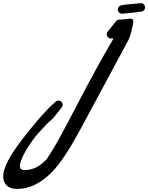

<svg xmlns="http://www.w3.org/2000/svg" viewBox="-534 -566 933 1209"><path d="M351.6 -545.9 351.6 -545.9C347.2 -545.7 342.7 -545.3 338.2 -544.9C336.5 -544.7 334.7 -544.5 333 -544.3C331.3 -544.2 329.5 -544 327.8 -543.8C326.1 -543.7 324.3 -543.5 322.6 -543.3C320.8 -543.2 319.1 -543 317.4 -542.8C315.6 -542.7 313.9 -542.5 312.2 -542.3C310.4 -542.2 308.7 -542 306.9 -541.8C305.2 -541.6 303.5 -541.5 301.7 -541.3C300 -541.1 298.3 -540.9 296.5 -540.8C294.8 -540.6 293 -540.4 291.3 -540.3C289.6 -540.1 287.8 -539.9 286.1 -539.7C284.4 -539.6 282.6 -539.4 280.9 -539.2C279.1 -539.1 277.4 -538.9 275.7 -538.7C273.9 -538.6 272.2 -538.4 270.5 -538.2C268.7 -538.1 267 -537.9 265.2 -537.7C263.5 -537.6 261.8 -537.4 260 -537.2C249.5 -536.3 238.6 -534.7 228 -532L227.9 -531.9C213.7 -528.3 205.1 -513.7 208.8 -499.5C212.4 -485.8 226 -477.5 239.7 -480.1C241.4 -480.1 243.2 -480.3 244.9 -480.7C246.6 -480.6 248.4 -480.8 250.1 -481.2C251.8 -481.2 253.6 -481.3 255.3 -481.7C257.1 -481.7 258.8 -481.8 260.5 -482.2C262.3 -482.2 264 -482.4 265.8 -482.7C267.5 -482.7 269.2 -482.9 271 -483.2C272.7 -483.2 274.4 -483.4 276.2 -483.7C277.9 -483.7 279.7 -483.9 281.4 -484.2C283.1 -484.2 284.9 -484.4 286.6 -484.7C288.3 -484.7 290.1 -484.9 291.8 -485.2C293.6 -485.2 295.3 -485.4 297 -485.8C298.8 -485.8 300.5 -485.9 302.3 -486.3C304 -486.3 305.7 -486.4 307.5 -486.8C309.2 -486.8 310.9 -486.9 312.7 -487.3C314.4 -487.3 316.1 -487.5 317.9 -487.8C320.1 -487.8 322.4 -488 324.7 -488.6C328.9 -489.7 333.3 -490.4 337.7 -491.1C338 -491.1 338.2 -491.2 338.5 -491.2C338.7 -491.2 339 -491.3 339.2 -491.3C340.7 -491.4 342.1 -491.6 343.7 -491.7C343.9 -491.7 344.2 -491.8 344.4 -491.8C345.9 -491.9 347.4 -492.1 348.9 -492.2C349.2 -492.2 349.4 -492.3 349.7 -492.3C351.2 -492.4 352.6 -492.6 354.1 -492.7C368.8 -493.4 380.1 -505.8 379.5 -520.5C378.8 -535.2 366.3 -546.6 351.6 -545.9ZM279.2 -448.1C258.1 -444.8 237.2 -442.7 216.6 -442.3C207.4 -442.1 199.4 -437.3 194.8 -430.1C193.5 -428.9 192.4 -427.5 191.5 -426C190.3 -424.8 189.2 -423.4 188.2 -421.9C187 -420.7 185.9 -419.3 184.9 -417.8C183.7 -416.6 182.6 -415.2 181.7 -413.8C180.4 -412.5 179.3 -411.1 178.4 -409.7C177.2 -408.4 176.1 -407 175.1 -405.6C173.9 -404.3 172.8 -403 171.8 -401.5C170.6 -400.2 169.5 -398.9 168.6 -397.4C167.4 -396.1 166.3 -394.8 165.3 -393.3C164.1 -392.1 163 -390.7 162 -389.2C160.8 -388 159.7 -386.6 158.8 -385.1C157.5 -383.9 156.4 -382.5 155.5 -381C154.3 -379.8 153.2 -378.4 152.2 -376.9C151 -375.7 149.9 -374.3 148.9 -372.9C147.7 -371.6 146.6 -370.2 145.7 -368.8C140.9 -363.8 138 -357.1 138.1 -349.7C138.4 -335 150.6 -323.3 165.3 -323.6C170.6 -323.7 175.9 -323.9 181.2 -324.2C115.8 -212.6 53.2 -99.4 -7 14.8L-109 209.4C-143.2 273.9 -177.5 338.3 -215.7 399.1C-223.9 412.1 -232.4 425 -241.1 437.5C-259.3 456.5 -278.8 473.2 -300.3 484.9C-314.2 492.8 -329.1 497.8 -344.2 501.4C-352 502.4 -359.6 504.3 -367.5 504.3C-371.3 504.4 -375.7 504.9 -379.1 504.7C-382.6 504.7 -385.8 504.3 -388.7 503.8C-394.8 502.9 -398.9 500.7 -401.6 498.8C-404 496.5 -405.8 494.4 -407 489.7C-408.3 485.2 -408.4 478.6 -407.9 472.2C-406.9 465.3 -405.5 458 -403 450.4C-393.2 419.9 -375.7 388.7 -356.8 358.9C-343.1 337.4 -328.2 316.4 -312.7 295.7C-301 281.9 -289.1 268.4 -276.9 255C-252.8 228.7 -227.4 202.2 -201.7 180.5C-201.7 180.5 -201.1 180 -201 180C-199 178.3 -197.4 176.2 -196 174C-194.7 172.8 -193.6 171.4 -192.7 170C-191.5 168.7 -190.4 167.3 -189.4 165.9C-188.2 164.6 -187.1 163.2 -186.2 161.8C-184.9 160.5 -183.8 159.1 -182.9 157.7C-181.6 156.4 -180.5 155 -179.6 153.6C-178.4 152.3 -177.3 151 -176.3 149.5C-175.1 148.2 -174 146.9 -173.1 145.4C-171.8 144.1 -170.7 142.8 -169.8 141.3C-168.5 140 -167.5 138.7 -166.5 137.2C-165.3 136 -164.2 134.6 -163.2 133.1C-162 131.9 -160.9 130.5 -160 129C-158.7 127.8 -157.6 126.4 -156.7 125C-155.5 123.7 -154.4 122.3 -153.4 120.9C-152.2 119.6 -151.1 118.2 -150.2 116.8C-148.9 115.5 -147.8 114.1 -146.9 112.7C-137.4 103 -136.6 87.6 -145.5 77C-155 65.8 -171.8 64.4 -183.1 73.9C-213.3 99.4 -238.5 126.1 -263.9 153.7C-289 181.3 -313.1 209.7 -336.2 238.9C-336.6 239.5 -337 240 -337.4 240.5C-338.1 241.4 -338.8 242.2 -339.5 243C-339.9 243.5 -340.3 244.1 -340.7 244.6C-341.4 245.5 -342.1 246.3 -342.7 247.1C-343.2 247.6 -343.6 248.2 -344 248.7C-344.6 249.5 -345.3 250.4 -346 251.2C-346.4 251.7 -346.8 252.3 -347.2 252.8C-347.9 253.6 -348.6 254.4 -349.3 255.3C-349.7 255.8 -350.1 256.4 -350.5 256.9C-351.2 257.7 -351.9 258.5 -352.6 259.4C-353 259.9 -353.4 260.4 -353.8 261C-354.5 261.8 -355.2 262.6 -355.8 263.5C-356.2 264 -356.6 264.5 -357.1 265.1C-357.7 265.9 -358.4 266.7 -359.1 267.6C-359.5 268.1 -359.9 268.6 -360.3 269.1C-361 270 -361.7 270.8 -362.4 271.7C-362.8 272.2 -363.2 272.7 -363.6 273.2C-364.3 274.1 -365 274.9 -365.6 275.7C-366.1 276.3 -366.5 276.8 -366.9 277.3C-367.5 278.2 -368.2 279 -368.9 279.8C-369.3 280.4 -369.7 280.9 -370.1 281.4C-370.8 282.3 -371.5 283.1 -372.2 283.9C-372.6 284.4 -373 285 -373.4 285.5C-374.1 286.4 -374.8 287.2 -375.5 288C-375.9 288.5 -376.3 289.1 -376.7 289.6C-377.4 290.4 -378.1 291.3 -378.7 292.1C-379.1 292.6 -379.5 293.2 -380 293.7C-380.6 294.5 -381.3 295.4 -382 296.2C-382.4 296.7 -382.8 297.3 -383.2 297.8C-383.9 298.6 -384.6 299.4 -385.3 300.3C-385.7 300.8 -386.1 301.4 -386.5 301.9C-387.2 302.7 -387.9 303.5 -388.5 304.4C-411.6 333.7 -433.7 363.9 -454.1 395.8C-464.3 411.7 -473.9 428.1 -482.9 445.3C-491.8 462.5 -500 480.3 -506.2 500.1C-509.4 509.9 -511.7 520.6 -513.1 531.9C-514.2 543.7 -514.3 555.7 -510.8 568.9C-507.6 582 -499.2 596.1 -487.5 605.6C-475.7 614.9 -462.3 619.7 -450.4 621.7C-444.3 622.8 -438.4 623.3 -432.7 623.4C-426.9 623.6 -422.1 623.1 -416.8 622.9C-318 622 -227.5 549 -171.2 476.9C-107 394.6 -56.8 302.4 -7.5 210.7L182.7 -143C214 -201.2 245.3 -259.4 276.6 -317.6C283.7 -330.7 302 -396.8 305.5 -426.2C307.2 -441.1 301 -450.8 279.2 -448.1Z"/></svg>

Font: Ambarawa
Style: Script
Weight: 500
Foundry: Ekosamp
Version: Version 1.001;